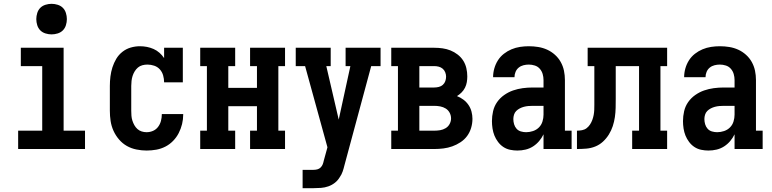

<svg xmlns="http://www.w3.org/2000/svg" viewBox="-20 -780 4040 1005"><path d="M75 0V-96H201V-434H89V-530H313V-96H425V0ZM250 -600Q234 -600 218 -605Q202 -610 191 -621Q180 -632 175 -648Q170 -664 170 -680Q170 -696 175 -712Q180 -728 191 -739Q202 -750 218 -755Q234 -760 250 -760Q266 -760 282 -755Q298 -750 309 -739Q320 -728 325 -712Q330 -696 330 -680Q330 -664 325 -648Q320 -632 309 -621Q298 -610 282 -605Q266 -600 250 -600Z M747 8Q721 8 694 2.5Q667 -3 644 -16Q621 -29 603 -50Q585 -71 574 -95.5Q563 -120 559 -146.5Q555 -173 555 -200V-330Q555 -355 558 -379.5Q561 -404 568.5 -427.5Q576 -451 588.5 -472Q601 -493 620.5 -508.5Q640 -524 664 -531Q688 -538 712 -538Q731 -538 749 -534.5Q767 -531 784 -523.5Q801 -516 815 -503.5Q829 -491 839 -476V-530H937V-349H839Q839 -367 834 -385Q829 -403 817 -416.5Q805 -430 787.5 -436Q770 -442 752 -442Q738 -442 725 -438.5Q712 -435 702 -426.5Q692 -418 685 -406.5Q678 -395 674 -382.5Q670 -370 668.5 -356.5Q667 -343 667 -330V-200Q667 -187 668 -174Q669 -161 673 -148.5Q677 -136 683.5 -124.5Q690 -113 699.5 -104.5Q709 -96 721.5 -92Q734 -88 747 -88Q765 -88 781 -95Q797 -102 807.5 -116Q818 -130 822.5 -147Q827 -164 827 -182Q827 -182 827 -182Q827 -182 827 -183H939Q939 -182 939 -181.5Q939 -181 939 -181Q939 -155 933 -130.5Q927 -106 915.5 -83.5Q904 -61 886 -42.5Q868 -24 845.5 -12.5Q823 -1 798 3.5Q773 8 747 8Z M1028 0V-96H1063V-434H1028V-530H1211V-434H1175V-320H1325V-434H1289V-530H1472V-434H1437V-96H1472V0H1289V-96H1325V-224H1175V-96H1211V0Z M1564 205V109H1621Q1631 109 1641 106.5Q1651 104 1658.5 96.5Q1666 89 1669.5 79.5Q1673 70 1675 60L1694 -9L1577 -434H1528V-530H1711V-434H1688L1753 -154L1814 -434H1789V-530H1972V-434H1923L1783 85Q1779 102 1773.5 118Q1768 134 1758 148Q1748 165 1732.5 177Q1717 189 1698.5 195.5Q1680 202 1660.5 203.5Q1641 205 1621 205Z M2028 0V-96H2063V-434H2028V-530H2253Q2275 -530 2296.5 -527Q2318 -524 2338 -516Q2358 -508 2375.5 -494.5Q2393 -481 2404.5 -463Q2416 -445 2421 -423.5Q2426 -402 2426 -380Q2426 -365 2423.5 -350Q2421 -335 2414 -321Q2407 -307 2396 -296Q2385 -285 2372 -277Q2390 -270 2405.5 -258.5Q2421 -247 2432 -231Q2443 -215 2448 -196Q2453 -177 2453 -158Q2453 -134 2446 -110.5Q2439 -87 2425 -68Q2411 -49 2390.5 -35.5Q2370 -22 2347.5 -14Q2325 -6 2301 -3Q2277 0 2253 0ZM2175 -322H2253Q2265 -322 2277 -325Q2289 -328 2298 -336Q2307 -344 2311 -355.5Q2315 -367 2315 -379Q2315 -390 2310.5 -401.5Q2306 -413 2297 -420.5Q2288 -428 2276.5 -431Q2265 -434 2253 -434H2175ZM2175 -96H2253Q2269 -96 2284 -98.5Q2299 -101 2312.5 -109Q2326 -117 2333.5 -131Q2341 -145 2341 -160Q2341 -160 2341 -160Q2341 -160 2341 -160Q2341 -176 2333.5 -190Q2326 -204 2313 -212Q2300 -220 2284.5 -223Q2269 -226 2253 -226H2175Z M2688 8Q2669 8 2650 4Q2631 0 2615 -10.5Q2599 -21 2587 -37Q2575 -53 2568 -70.5Q2561 -88 2558 -107.5Q2555 -127 2555 -146Q2555 -172 2561 -198Q2567 -224 2582 -245.5Q2597 -267 2619 -282.5Q2641 -298 2665.5 -306.5Q2690 -315 2716 -318.5Q2742 -322 2769 -322H2825V-361Q2825 -377 2820.5 -392.5Q2816 -408 2805.5 -420Q2795 -432 2779.5 -437Q2764 -442 2748 -442Q2734 -442 2720 -438.5Q2706 -435 2695 -426Q2684 -417 2678.5 -403.5Q2673 -390 2673 -376H2561Q2561 -399 2567.5 -422Q2574 -445 2586.5 -464.5Q2599 -484 2617.5 -498.5Q2636 -513 2657.5 -522Q2679 -531 2702 -534.5Q2725 -538 2748 -538Q2773 -538 2797.5 -534Q2822 -530 2844 -520Q2866 -510 2884.5 -493.5Q2903 -477 2915 -455.5Q2927 -434 2932 -410Q2937 -386 2937 -361V-96H2972V0H2825V-77Q2816 -58 2802 -41.5Q2788 -25 2770 -13.5Q2752 -2 2731 3Q2710 8 2688 8ZM2734 -88Q2752 -88 2770 -94Q2788 -100 2801 -113Q2814 -126 2819.5 -144Q2825 -162 2825 -180V-226H2769Q2757 -226 2745.5 -225Q2734 -224 2722.5 -221Q2711 -218 2700.5 -212.5Q2690 -207 2682 -199Q2674 -191 2670.5 -179.5Q2667 -168 2667 -157Q2667 -143 2671 -129.5Q2675 -116 2684 -106Q2693 -96 2706.5 -92Q2720 -88 2734 -88Z M3000 0V-96Q3013 -96 3026.5 -98.5Q3040 -101 3050.5 -109Q3061 -117 3068.5 -128.5Q3076 -140 3080.5 -152.5Q3085 -165 3087.5 -178Q3090 -191 3090.5 -204.5Q3091 -218 3091 -231.5Q3091 -245 3091 -258Q3091 -259 3091 -260.5Q3091 -262 3091 -263V-434H3056V-530H3472V-434H3437V-96H3472V0H3289V-96H3325V-434H3203V-264Q3203 -240 3202.5 -215.5Q3202 -191 3198.5 -167Q3195 -143 3187.5 -120Q3180 -97 3167 -76Q3154 -55 3136 -38.5Q3118 -22 3095.5 -13Q3073 -4 3048.5 -2Q3024 0 3000 0Z M3688 8Q3669 8 3650 4Q3631 0 3615 -10.5Q3599 -21 3587 -37Q3575 -53 3568 -70.5Q3561 -88 3558 -107.5Q3555 -127 3555 -146Q3555 -172 3561 -198Q3567 -224 3582 -245.5Q3597 -267 3619 -282.5Q3641 -298 3665.5 -306.5Q3690 -315 3716 -318.5Q3742 -322 3769 -322H3825V-361Q3825 -377 3820.5 -392.5Q3816 -408 3805.5 -420Q3795 -432 3779.5 -437Q3764 -442 3748 -442Q3734 -442 3720 -438.5Q3706 -435 3695 -426Q3684 -417 3678.5 -403.5Q3673 -390 3673 -376H3561Q3561 -399 3567.5 -422Q3574 -445 3586.5 -464.5Q3599 -484 3617.5 -498.5Q3636 -513 3657.5 -522Q3679 -531 3702 -534.5Q3725 -538 3748 -538Q3773 -538 3797.5 -534Q3822 -530 3844 -520Q3866 -510 3884.5 -493.5Q3903 -477 3915 -455.5Q3927 -434 3932 -410Q3937 -386 3937 -361V-96H3972V0H3825V-77Q3816 -58 3802 -41.5Q3788 -25 3770 -13.5Q3752 -2 3731 3Q3710 8 3688 8ZM3734 -88Q3752 -88 3770 -94Q3788 -100 3801 -113Q3814 -126 3819.5 -144Q3825 -162 3825 -180V-226H3769Q3757 -226 3745.5 -225Q3734 -224 3722.5 -221Q3711 -218 3700.5 -212.5Q3690 -207 3682 -199Q3674 -191 3670.5 -179.5Q3667 -168 3667 -157Q3667 -143 3671 -129.5Q3675 -116 3684 -106Q3693 -96 3706.5 -92Q3720 -88 3734 -88Z"/></svg>

Font: Iosevka Slab
Style: Bold
Weight: 700
Monospace: yes
Designer: Belleve Invis
Foundry: Belleve Invis
Version: Version 11.1.1; ttfautohint (v1.8.3)